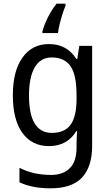

<svg xmlns="http://www.w3.org/2000/svg" viewBox="-20 -786 599 1046"><path d="M247 -546Q294 -546 331.5 -526.5Q369 -507 396 -465H401L412 -536H482V8Q482 122 427 181Q372 240 255 240Q155 240 86 207V128Q161 167 258 167Q324 167 360.5 130Q397 93 397 19V0Q397 -14 398 -36Q399 -58 400 -72H396Q346 10 247 10Q154 10 102 -62Q50 -134 50 -267Q50 -399 102.5 -472.5Q155 -546 247 -546ZM261 -473Q201 -473 169.5 -419.5Q138 -366 138 -266Q138 -62 263 -62Q332 -62 364.5 -106.5Q397 -151 397 -246V-268Q397 -377 364.5 -425Q332 -473 261 -473ZM337 -754Q329 -737 320.5 -710Q312 -683 305 -654.5Q298 -626 296 -606H211V-615Q216 -635 227.5 -662.5Q239 -690 255 -717.5Q271 -745 288 -766H337Z"/></svg>

Font: Noto Sans Telugu SemiCondensed
Style: Regular
Weight: 400
Width: 4
Designer: Jelle Bosma - Monotype Design Team
Foundry: Monotype Imaging Inc.
Version: Version 2.005; ttfautohint (v1.8.4.7-5d5b)